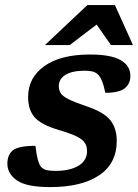

<svg xmlns="http://www.w3.org/2000/svg" viewBox="-20 -750 564 782"><path d="M124.5 -156Q132 -86.5 148 -69.5Q157.5 -60 170.8 -57Q184 -54 205.5 -54Q264.5 -54 299.5 -74.8Q334.5 -95.5 334.5 -134.5Q334.5 -153.5 326 -167.5Q317.5 -181.5 293.2 -193.8Q269 -206 221.5 -220Q149.5 -241 122 -271.2Q94.5 -301.5 94.5 -355Q94.5 -434 161 -481Q227.5 -528 346 -528Q431.5 -528 471.2 -505.2Q511 -482.5 511 -441Q511 -408.5 487.8 -390.2Q464.5 -372 409 -372Q397 -431.5 377.5 -448Q367.5 -456.5 355 -459.2Q342.5 -462 324.5 -462Q274 -462 246.8 -445.2Q219.5 -428.5 219.5 -399.5Q219.5 -383.5 226.8 -371.2Q234 -359 257.5 -346.8Q281 -334.5 330 -318Q403.5 -293.5 429.5 -260.2Q455.5 -227 455.5 -176.5Q455.5 -84 383.8 -36Q312 12 185 12Q88 12 49 -15.2Q10 -42.5 10 -83Q10 -119.5 32.5 -137.8Q55 -156 124.5 -156ZM163 -566.5 336 -729.5H448L521.5 -566.5H432L373.5 -650L264 -566.5Z"/></svg>

Font: Newsreader 6pt SemiBold
Style: Italic
Weight: 600
Italic angle: -17°
Designer: Hugues Gentile
Foundry: Production Type
Version: Version 1.003; ttfautohint (v1.8.3)